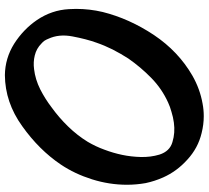

<svg xmlns="http://www.w3.org/2000/svg" viewBox="-54 -780 858 790"><g transform="rotate(-90 375.0 -385.0)"><path d="M610.4 -615.2Q630.9 -571.3 620.1 -515.6Q609.4 -459 594.7 -418Q583 -383.8 566.4 -350.6Q548.8 -316.4 529.3 -286.1Q494.1 -235.4 449.2 -191.4Q404.3 -147.5 347.7 -122.1Q331.1 -114.3 309.6 -108.4Q288.1 -101.6 265.6 -98.6Q223.6 -92.8 185.5 -104.5Q147.5 -115.2 133.8 -158.2Q123 -194.3 124 -234.4Q125 -274.4 132.8 -311.5Q140.6 -348.6 154.3 -384.8Q167 -419.9 186.5 -453.1Q212.9 -496.1 250 -534.2Q286.1 -571.3 328.1 -601.6Q362.3 -627.9 402.3 -648.4Q443.4 -668.9 485.4 -673.8Q514.6 -677.7 542 -670.9Q570.3 -664.1 590.8 -643.6Q597.7 -637.7 602.5 -630.9Q607.4 -623 610.4 -615.2ZM687.5 -662.1Q649.4 -717.8 589.8 -755.9Q530.3 -793 460.9 -793.9Q348.6 -793 251 -722.7Q153.3 -653.3 92.8 -563.5Q54.7 -506.8 32.2 -435.5Q9.8 -364.3 9.8 -292Q9.8 -252.9 16.6 -214.8Q24.4 -177.7 40 -142.6Q65.4 -85.9 113.3 -43Q161.1 1 222.7 15.6Q257.8 24.4 292 24.4Q318.4 24.4 343.8 19.5Q404.3 8.8 459 -22.5Q558.6 -80.1 626 -180.7Q693.4 -282.2 720.7 -391.6Q733.4 -445.3 733.4 -501Q733.4 -515.6 732.4 -530.3Q728.5 -601.6 687.5 -662.1Z"/></g></svg>

Font: TroubleSide
Style: Comic
Weight: 400
Designer: Koroletov
Version: 1_5